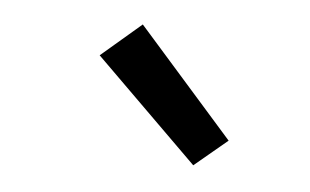

<svg xmlns="http://www.w3.org/2000/svg" viewBox="-32 -847 564 349"><g transform="rotate(-5 250.0 -672.5)"><path d="M308 -541 156 -755 239 -804 376 -580Z"/></g></svg>

Font: Iosevka SS18 Medium
Style: Italic
Weight: 500
Italic angle: -9°
Monospace: yes
Designer: Belleve Invis
Foundry: Belleve Invis
Version: Version 25.1.1; ttfautohint (v1.8.4)